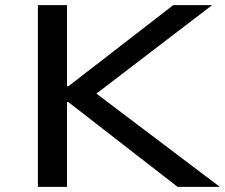

<svg xmlns="http://www.w3.org/2000/svg" viewBox="-20 -725 873 745"><path d="M127 0V-705H240V-390H245L652 -705H803L323 -338L330 -380L833 0H669L245 -329H240V0Z"/></svg>

Font: Nunito Sans 7pt Expanded Medium
Style: Regular
Weight: 500
Width: 7
Designer: Vernon Adams
Foundry: Vernon Adams
Version: Version 3.101;gftools[0.9.27]